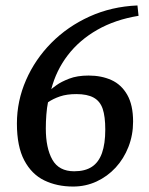

<svg xmlns="http://www.w3.org/2000/svg" viewBox="-20 -674 546 704"><path d="M248 10Q189 10 142.5 -12.5Q96 -35 69 -86Q42 -137 42 -221Q42 -304 75.5 -380.5Q109 -457 168.5 -517Q228 -577 308.5 -613.5Q389 -650 484 -654L488 -616Q402 -602 336.5 -564.5Q271 -527 228.5 -471.5Q186 -416 168 -347Q171 -350 187.5 -362Q204 -374 233.5 -385.5Q263 -397 305 -397Q352 -397 388.5 -380.5Q425 -364 446.5 -326.5Q468 -289 468 -228Q468 -179 451 -135.5Q434 -92 404 -59.5Q374 -27 334 -8.5Q294 10 248 10ZM252 -46Q292 -46 317 -62.5Q342 -79 354 -113Q366 -147 366 -199Q366 -247 356.5 -275Q347 -303 323.5 -316Q300 -329 260 -329Q225 -329 200 -320.5Q175 -312 156 -299Q152 -280 150 -254Q148 -228 148 -203Q148 -131 172 -88.5Q196 -46 252 -46Z"/></svg>

Font: Faustina Light Medium
Style: Italic
Weight: 500
Italic angle: -8°
Version: Version 1.200